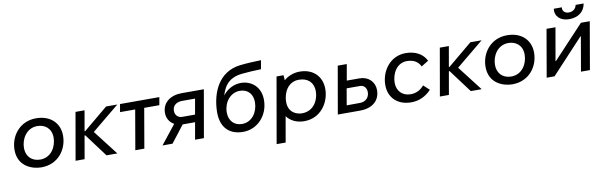

<svg xmlns="http://www.w3.org/2000/svg" viewBox="-54 -1298 6554 2073"><g transform="rotate(-10 3222.5 -261.0)"><path d="M303 6C488 6 592 -140 592 -291C592 -431 492 -526 336 -526C156 -526 49 -381 49 -229C49 -46 206 6 303 6ZM306 -79C213 -79 153 -140 153 -232C153 -329 215 -441 336 -441C411 -441 488 -396 488 -288C488 -191 428 -79 306 -79Z M678 0H777L821 -252H829L1017 0H1136L926 -272L1227 -520H1104L836 -297H829L868 -520H769Z M1242 -434H1408L1333 0H1432L1507 -434H1673L1688 -520H1257Z M1988 0H2085L2176 -520H1932C1811 -520 1718 -455 1718 -340C1718 -285 1745 -235 1796 -208L1631 0H1741L1885 -186H1893H2021ZM1817 -346C1817 -407 1864 -437 1924 -437H2065L2035 -267H1894C1847 -267 1817 -301 1817 -346Z M2509 7C2674 10 2791 -125 2795 -283C2801 -432 2702 -515 2585 -518C2500 -519 2428 -477 2381 -415C2418 -545 2493 -601 2609 -613C2680 -620 2748 -624 2821 -626L2838 -722C2756 -719 2689 -717 2609 -708C2365 -680 2281 -461 2274 -268C2267 -96 2352 4 2509 7ZM2517 -79C2430 -80 2374 -141 2376 -235C2379 -345 2452 -436 2556 -436C2645 -435 2698 -373 2695 -282C2693 -177 2626 -78 2517 -79Z M2847 200H2946L2995 -80C3035 -26 3101 8 3186 8C3365 8 3468 -146 3468 -296C3468 -434 3374 -528 3227 -528C3162 -528 3101 -505 3053 -464C3053 -486 3051 -508 3049 -520H2973ZM3175 -80C3125 -80 3027 -107 3027 -231C3027 -325 3079 -443 3203 -443C3302 -443 3363 -385 3363 -290C3363 -192 3304 -80 3175 -80Z M3553 0H3797C3938 0 4016 -76 4016 -187C4016 -276 3950 -344 3852 -344H3712L3743 -520H3644ZM3665 -81 3696 -262H3842C3885 -262 3914 -229 3914 -183C3914 -120 3868 -82 3811 -82Z M4359 8C4442 8 4519 -26 4578 -91L4514 -150C4480 -109 4432 -79 4367 -79C4278 -79 4217 -139 4217 -230C4217 -327 4272 -439 4388 -439C4463 -439 4511 -406 4535 -354L4614 -403C4575 -483 4493 -526 4389 -526C4216 -526 4113 -375 4113 -224C4113 -84 4209 8 4359 8Z M4672 0H4771L4815 -252H4823L5011 0H5130L4920 -272L5221 -520H5098L4830 -297H4823L4862 -520H4763Z M5467 6C5652 6 5756 -140 5756 -291C5756 -431 5656 -526 5500 -526C5320 -526 5213 -381 5213 -229C5213 -46 5370 6 5467 6ZM5470 -79C5377 -79 5317 -140 5317 -232C5317 -329 5379 -441 5500 -441C5575 -441 5652 -396 5652 -288C5652 -191 5592 -79 5470 -79Z M5843 0H5929L6279 -376H6284L6219 0H6317L6407 -520H6310L5973 -160H5968L6031 -520H5933ZM6192 -580C6296 -580 6361 -634 6375 -720H6287C6280 -679 6246 -652 6201 -652C6159 -652 6129 -680 6136 -720H6048C6036 -637 6099 -580 6192 -580Z"/></g></svg>

Font: Fixel Display 20240404 Medium
Style: Italic
Weight: 500
Italic angle: -10°
Designer: AlfaBravo + MacPaw
Foundry: Kyrylo Tkachov, Marchela Mozhyna, Serhii Makarenko, Maria Weinstein, Zakhar Kryvoshyya
Version: Version 1.211;Glyphs 3.2 (3225)